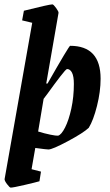

<svg xmlns="http://www.w3.org/2000/svg" viewBox="-20 -673 501 876"><path d="M439 -314Q439 -255 422.5 -189.5Q406 -124 385 -90Q361 -67 290 -29Q219 9 201 9Q192 9 141 2L124 99L167 110L160 154Q143 159 91.5 171Q40 183 29 183Q24 183 12 167Q0 151 1 144L127 -569L81 -580L89 -624Q205 -653 219 -653Q224 -653 236 -636.5Q248 -620 247 -614L191 -292H197Q295 -464 300 -464Q439 -464 439 -314ZM317 -290Q317 -325 308.5 -341.5Q300 -358 286 -358Q281 -358 254.5 -323.5Q228 -289 200 -250L179 -222L154 -73Q183 -64 210 -58.5Q237 -53 245 -54Q260 -58 277 -91.5Q294 -125 305.5 -178Q317 -231 317 -290Z"/></svg>

Font: Grenze SemiBold
Style: Italic
Weight: 600
Italic angle: -10°
Designer: Renata Polastri
Foundry: Omnibus-Type
Version: Version 1.002; ttfautohint (v1.8)